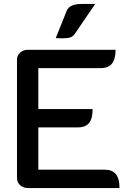

<svg xmlns="http://www.w3.org/2000/svg" viewBox="-20 -952 667 972"><path d="M66 -650Q66 -671 82 -685.5Q98 -700 121 -700H565Q565 -652 546.5 -629.5Q528 -607 489 -607H174V-400H449Q449 -352 431 -329.5Q413 -307 374 -307H174V-93H510Q548 -93 566.5 -70.5Q585 -48 585 0H121Q98 0 82 -14.5Q66 -29 66 -50ZM318 -898Q332 -932 394 -932H462L359 -781Q350 -768 337 -763Q324 -758 293 -758Q274 -758 262 -759Z"/></svg>

Font: K2D Medium
Style: Regular
Weight: 500
Designer: Katatrad Aksorn Co.,Ltd.
Foundry: Cadson Demak Co.,Ltd.
Version: Version 1.000; ttfautohint (v1.6)